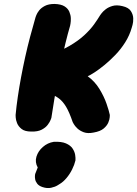

<svg xmlns="http://www.w3.org/2000/svg" viewBox="-20 -671 695 972"><path d="M454 0Q424 6 404 -1.5Q384 -9 371.5 -21Q359 -33 353.5 -43Q348 -53 348 -53Q331 -103 314.5 -130.5Q298 -158 278.5 -172.5Q259 -187 235.5 -196Q212 -205 182 -218L220 -391Q286 -412 331.5 -438.5Q377 -465 407.5 -493.5Q438 -522 456.5 -548Q475 -574 487 -594Q487 -594 494 -603.5Q501 -613 515 -624Q529 -635 550 -641Q571 -647 600 -640Q631 -633 642.5 -615Q654 -597 654.5 -578Q655 -559 651 -545Q647 -531 647 -531Q636 -492 614 -457Q592 -422 564 -393Q536 -364 508.5 -341.5Q481 -319 458.5 -304.5Q436 -290 424 -285Q460 -259 483.5 -220.5Q507 -182 519.5 -145.5Q532 -109 536 -89Q536 -89 535.5 -78Q535 -67 528.5 -51Q522 -35 505 -20.5Q488 -6 454 0ZM138 -5Q106 -5 89.5 -18Q73 -31 66.5 -47.5Q60 -64 59.5 -76.5Q59 -89 59 -89Q63 -132 70 -180Q77 -228 86.5 -279Q96 -330 107.5 -382Q119 -434 132.5 -485Q146 -536 160 -584Q160 -584 164 -594.5Q168 -605 178 -618Q188 -631 207 -641Q226 -651 256 -651Q289 -650 306.5 -639Q324 -628 331 -611.5Q338 -595 338.5 -579Q339 -563 337 -552Q335 -541 335 -541Q323 -500 312 -455Q301 -410 291 -362.5Q281 -315 272 -266Q263 -217 255 -168.5Q247 -120 240 -74Q240 -74 236 -63.5Q232 -53 221.5 -39Q211 -25 191 -14.5Q171 -4 138 -5ZM195 276Q177 270 168.5 259Q160 248 158 236.5Q156 225 157 217.5Q158 210 158 210L171 177Q156 150 164.5 122Q173 94 197 73Q221 52 252 47Q291 45 314 55Q337 65 347.5 81Q358 97 360.5 113Q363 129 362 141Q357 163 345 187Q333 211 316.5 230.5Q300 250 283 260Q283 260 271 267.5Q259 275 239 279.5Q219 284 195 276Z"/></svg>

Font: Sour Gummy Black
Style: Italic
Weight: 900
Italic angle: -11.3°
Designer: Stefie Justprince
Foundry: Eifetstype
Version: Version 1.000